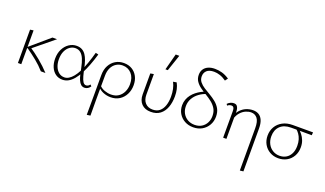

<svg xmlns="http://www.w3.org/2000/svg" viewBox="-90 -1313 3727 2204"><g transform="rotate(20 1774.0 -211.0)"><path d="M366 0Q317 -56 257 -104.5Q197 -153 134 -197H122V-207L359 -410H415L153 -195V-225Q226 -177 295 -120Q364 -63 422 0ZM86 0V-407L127 -413V0Z M629 6Q581 6 545 -20Q509 -46 489.5 -91.5Q470 -137 470 -194Q470 -260 495.5 -310Q521 -360 563 -388Q605 -416 654 -416Q694 -416 721.5 -400.5Q749 -385 767.5 -357.5Q786 -330 798.5 -293.5Q811 -257 820 -215Q832 -156 843.5 -114Q855 -72 870 -49Q885 -26 908 -26Q920 -26 932 -32.5Q944 -39 953 -53L970 -36Q959 -18 940.5 -6Q922 6 900 6Q874 6 856 -10Q838 -26 825.5 -54.5Q813 -83 804.5 -120.5Q796 -158 787 -202Q776 -257 759 -298.5Q742 -340 715.5 -363Q689 -386 649 -386Q614 -386 582.5 -364Q551 -342 532 -301Q513 -260 513 -202Q513 -152 529 -112.5Q545 -73 574 -50Q603 -27 642 -27Q669 -27 695.5 -43Q722 -59 747.5 -90Q773 -121 797 -168Q821 -215 843 -277Q865 -339 886 -415L920 -407Q898 -332 873.5 -268Q849 -204 822 -153Q795 -102 765 -66.5Q735 -31 701.5 -12.5Q668 6 629 6Z M1032 289Q1032 228 1032.5 166.5Q1033 105 1033 44Q1033 -17 1033 -77.5Q1033 -138 1033 -197Q1033 -265 1059.5 -314Q1086 -363 1130.5 -389.5Q1175 -416 1231 -416Q1289 -416 1331.5 -390.5Q1374 -365 1398 -319.5Q1422 -274 1422 -213Q1422 -152 1396.5 -102Q1371 -52 1325.5 -23Q1280 6 1218 6Q1171 6 1127.5 -12Q1084 -30 1058 -63L1071 -79Q1095 -53 1134 -39Q1173 -25 1212 -25Q1265 -25 1302 -49.5Q1339 -74 1359 -116.5Q1379 -159 1379 -211Q1379 -291 1336.5 -338Q1294 -385 1227 -385Q1184 -385 1149.5 -363.5Q1115 -342 1095 -301.5Q1075 -261 1075 -204Q1075 -147 1074.5 -95.5Q1074 -44 1074 4Q1074 52 1074 98Q1074 144 1074.5 190Q1075 236 1075 283Z M1709 6Q1637 6 1596 -36Q1555 -78 1555 -152V-407L1596 -414V-164Q1596 -99 1629.5 -62.5Q1663 -26 1720 -26Q1772 -26 1805 -53.5Q1838 -81 1854 -129Q1870 -177 1870 -238Q1870 -287 1861 -328.5Q1852 -370 1833 -407L1875 -414Q1894 -378 1902.5 -340Q1911 -302 1911 -256Q1911 -181 1889 -121.5Q1867 -62 1822.5 -28Q1778 6 1709 6ZM1702 -511 1755 -711H1799L1731 -511Z M2227 6Q2168 6 2122 -19.5Q2076 -45 2049.5 -89.5Q2023 -134 2023 -190Q2023 -227 2035 -260Q2047 -293 2068 -320Q2089 -347 2115.5 -368Q2142 -389 2172 -405Q2202 -421 2232 -430L2248 -408Q2198 -392 2156.5 -361.5Q2115 -331 2091 -288.5Q2067 -246 2067 -195Q2067 -145 2088.5 -107Q2110 -69 2147.5 -47.5Q2185 -26 2233 -26Q2282 -26 2317.5 -47.5Q2353 -69 2373 -106.5Q2393 -144 2393 -190Q2393 -244 2370.5 -281Q2348 -318 2312.5 -346Q2277 -374 2237.5 -397.5Q2198 -421 2163 -446.5Q2128 -472 2105.5 -505Q2083 -538 2083 -584Q2083 -623 2101.5 -651.5Q2120 -680 2154.5 -695.5Q2189 -711 2236 -711Q2278 -711 2321.5 -699.5Q2365 -688 2413 -656L2388 -623Q2349 -651 2311 -663.5Q2273 -676 2239 -676Q2179 -676 2150 -649Q2121 -622 2121 -578Q2121 -539 2144 -510.5Q2167 -482 2202.5 -459.5Q2238 -437 2277.5 -414Q2317 -391 2352.5 -362.5Q2388 -334 2411 -294.5Q2434 -255 2434 -198Q2434 -141 2407.5 -94.5Q2381 -48 2334.5 -21Q2288 6 2227 6Z M2902 289V-226Q2902 -311 2873.5 -347Q2845 -383 2797 -383Q2765 -383 2731 -368Q2697 -353 2668.5 -320.5Q2640 -288 2625 -236L2602 -251Q2622 -309 2654.5 -345Q2687 -381 2727.5 -397.5Q2768 -414 2811 -414Q2850 -414 2880 -396.5Q2910 -379 2927 -340Q2944 -301 2944 -239V284ZM2593 0V-325Q2593 -335 2591 -348Q2589 -361 2581.5 -370.5Q2574 -380 2558 -380Q2546 -380 2533 -375.5Q2520 -371 2510 -361L2498 -378Q2512 -394 2532.5 -404Q2553 -414 2574 -414Q2600 -414 2612 -401Q2624 -388 2628.5 -369.5Q2633 -351 2633 -334V0Z M3266 6Q3208 6 3162 -20.5Q3116 -47 3090 -93Q3064 -139 3064 -198Q3064 -258 3092 -306Q3120 -354 3172 -382Q3224 -410 3295 -410H3542L3539 -374Q3474 -375 3407.5 -375Q3341 -375 3286 -375Q3201 -375 3154 -329Q3107 -283 3107 -205Q3107 -153 3128 -112.5Q3149 -72 3187 -49Q3225 -26 3271 -26Q3315 -26 3349.5 -46Q3384 -66 3404.5 -105.5Q3425 -145 3425 -202Q3425 -245 3414.5 -279Q3404 -313 3385.5 -339.5Q3367 -366 3343 -384L3374 -391Q3398 -373 3419.5 -345.5Q3441 -318 3455 -282Q3469 -246 3469 -201Q3469 -138 3441.5 -91Q3414 -44 3368.5 -19Q3323 6 3266 6Z"/></g></svg>

Font: Ysabeau Office ExtraLight
Style: Regular
Weight: 250
Designer: Christian Thalmann (Catharsis Fonts)
Version: Version 2.001;gftools[0.9.30]; featfreeze: tnum,lnum,ss02